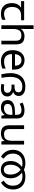

<svg xmlns="http://www.w3.org/2000/svg" viewBox="1837 -2637 812 4526"><g transform="rotate(90 2243.0 -374.0)"><path d="M301 10Q183 10 118 -57Q53 -124 53 -245Q53 -325 82 -380.5Q111 -436 165 -465H6V-537H458V-465H345Q251 -465 197.5 -411.5Q144 -358 144 -252Q144 -165 187 -114.5Q230 -64 310 -64Q347 -64 381 -73.5Q415 -83 447 -99V-21Q418 -5 383 2.5Q348 10 301 10Z M663 -537Q663 -518 661.5 -498Q660 -478 658 -462H664Q681 -490 707 -508Q733 -526 765 -535.5Q797 -545 831 -545Q896 -545 939.5 -524.5Q983 -504 1005 -461Q1027 -418 1027 -349V0H940V-343Q940 -408 911 -440Q882 -472 820 -472Q760 -472 726 -449.5Q692 -427 677.5 -383.5Q663 -340 663 -277V0H575V-760H663Z M1400 -546Q1469 -546 1518.5 -516Q1568 -486 1594.5 -431.5Q1621 -377 1621 -304V-251H1254Q1256 -160 1300.5 -112.5Q1345 -65 1425 -65Q1476 -65 1515.5 -74.5Q1555 -84 1597 -102V-25Q1556 -7 1516 1.5Q1476 10 1421 10Q1345 10 1286.5 -21Q1228 -52 1195.5 -113.5Q1163 -175 1163 -264Q1163 -352 1192.5 -415Q1222 -478 1275.5 -512Q1329 -546 1400 -546ZM1399 -474Q1336 -474 1299.5 -433.5Q1263 -393 1256 -321H1529Q1529 -367 1515 -401Q1501 -435 1472.5 -454.5Q1444 -474 1399 -474Z M2025 -566Q2097 -566 2145.5 -545.5Q2194 -525 2218.5 -490Q2243 -455 2243 -411Q2243 -363 2219 -329.5Q2195 -296 2141 -274L2137 -280Q2194 -264 2224 -227.5Q2254 -191 2254 -143Q2254 -70 2204 -29.5Q2154 11 2065 11Q2029 11 2003 7.5Q1977 4 1957 0L1975 -69Q1997 -65 2017 -62Q2037 -59 2058 -59Q2110 -59 2138.5 -78.5Q2167 -98 2167 -144Q2167 -163 2160 -180Q2153 -197 2137 -210Q2121 -224 2097 -232Q2073 -240 2020 -240H1974V-310H2019Q2057 -310 2086 -317Q2115 -324 2132 -341Q2144 -352 2150 -367Q2156 -382 2156 -403Q2156 -448 2121 -471Q2086 -494 2023 -494Q1942 -494 1891 -457.5Q1840 -421 1816 -358.5Q1792 -296 1792 -217Q1792 -165 1798 -111Q1804 -57 1817 -9L1735 4Q1720 -45 1712 -106Q1704 -167 1704 -219Q1704 -322 1739.5 -400Q1775 -478 1846.5 -522Q1918 -566 2025 -566Z M2581 -545Q2679 -545 2726 -502Q2773 -459 2773 -365V0H2709L2692 -76H2688Q2665 -47 2640.5 -27.5Q2616 -8 2584.5 1Q2553 10 2508 10Q2460 10 2421.5 -7Q2383 -24 2361 -59.5Q2339 -95 2339 -149Q2339 -229 2402 -272.5Q2465 -316 2596 -320L2687 -323V-355Q2687 -422 2658 -448Q2629 -474 2576 -474Q2534 -474 2496 -461.5Q2458 -449 2425 -433L2398 -499Q2433 -518 2481 -531.5Q2529 -545 2581 -545ZM2607 -259Q2507 -255 2468.5 -227Q2430 -199 2430 -148Q2430 -103 2457.5 -82Q2485 -61 2528 -61Q2596 -61 2641 -98.5Q2686 -136 2686 -214V-262Z M3387 -536V0H3315L3302 -71H3298Q3281 -43 3254 -25Q3227 -7 3195 1.5Q3163 10 3128 10Q3064 10 3020.5 -10.5Q2977 -31 2955 -74Q2933 -117 2933 -185V-536H3022V-191Q3022 -127 3051 -95Q3080 -63 3141 -63Q3201 -63 3235.5 -85.5Q3270 -108 3284.5 -151.5Q3299 -195 3299 -257V-536Z M3979 12Q3914 12 3868 -16Q3822 -44 3798.5 -96Q3775 -148 3775 -219Q3775 -285 3797 -338.5Q3819 -392 3857 -434Q3895 -476 3943 -504L3958 -520Q4002 -545 4048.5 -555.5Q4095 -566 4150 -566Q4225 -566 4280.5 -544Q4336 -522 4373 -483Q4410 -444 4428.5 -392Q4447 -340 4447 -281Q4447 -211 4426 -156.5Q4405 -102 4369 -61Q4333 -20 4286 9L4237 -54Q4270 -74 4297.5 -103.5Q4325 -133 4341.5 -174.5Q4358 -216 4358 -271Q4358 -337 4333 -388Q4308 -439 4259.5 -468Q4211 -497 4140 -497Q4110 -497 4084.5 -494Q4059 -491 4034 -482L4003 -467Q3965 -449 3933 -414Q3901 -379 3882 -330.5Q3863 -282 3863 -221Q3863 -157 3879.5 -121.5Q3896 -86 3922.5 -72Q3949 -58 3979 -58Q4010 -58 4036.5 -71.5Q4063 -85 4079 -120.5Q4095 -156 4095 -221Q4095 -277 4076 -327Q4057 -377 4024 -415Q3991 -453 3947 -473L3926 -483Q3903 -491 3881 -494Q3859 -497 3831 -497Q3756 -497 3704.5 -468Q3653 -439 3626.5 -388.5Q3600 -338 3600 -273Q3600 -221 3615 -180Q3630 -139 3657.5 -108Q3685 -77 3722 -54L3672 9Q3629 -16 3592.5 -55.5Q3556 -95 3533.5 -150.5Q3511 -206 3511 -277Q3511 -339 3531.5 -391.5Q3552 -444 3592 -483Q3632 -522 3690 -544Q3748 -566 3823 -566Q3872 -566 3913.5 -556Q3955 -546 3996 -523L4021 -503Q4091 -463 4137 -389Q4183 -315 4183 -219Q4183 -148 4159.5 -96Q4136 -44 4090.5 -16Q4045 12 3979 12Z"/></g></svg>

Font: lmalayalam85
Style: Book
Weight: 400
Designer: Jelle Bosma - Monotype Design Team
Foundry: Monotype Imaging Inc.
Version: Version 2.003